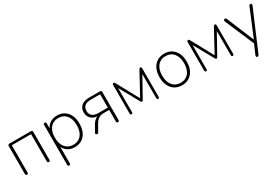

<svg xmlns="http://www.w3.org/2000/svg" viewBox="70 -1470 3845 2634"><g transform="rotate(-30 1992.5 -153.0)"><path d="M109 6Q99 6 93.5 0Q88 -6 88 -16V-459Q88 -471 94.5 -477.5Q101 -484 113 -484H452Q464 -484 470.5 -477.5Q477 -471 477 -459V-16Q477 -6 471.5 0Q466 6 456 6Q446 6 440.5 0Q435 -6 435 -16V-448H130V-16Q130 -6 125 0Q120 6 109 6Z M674 186Q664 186 658.5 180Q653 174 653 164V-468Q653 -479 658.5 -484.5Q664 -490 674 -490Q684 -490 689.5 -484.5Q695 -479 695 -468V-358H684Q701 -420 749.5 -456Q798 -492 868 -492Q934 -492 982 -461.5Q1030 -431 1056.5 -375Q1083 -319 1083 -242Q1083 -166 1057 -109.5Q1031 -53 982.5 -22.5Q934 8 868 8Q798 8 749.5 -28.5Q701 -65 684 -126H695V164Q695 174 689.5 180Q684 186 674 186ZM867 -31Q920 -31 959 -56Q998 -81 1019 -128.5Q1040 -176 1040 -242Q1040 -342 993.5 -397.5Q947 -453 867 -453Q814 -453 775 -428Q736 -403 715 -356Q694 -309 694 -242Q694 -142 741 -86.5Q788 -31 867 -31Z M1550 6Q1540 6 1534.5 0Q1529 -6 1529 -16V-200H1441Q1392 -200 1359.5 -176.5Q1327 -153 1307 -118L1243 -7Q1238 1 1231.5 4Q1225 7 1218.5 5.5Q1212 4 1207 -1Q1202 -6 1201 -12.5Q1200 -19 1204 -26L1266 -134Q1285 -166 1313.5 -187Q1342 -208 1370 -208H1376V-202Q1299 -202 1254 -239.5Q1209 -277 1209 -343Q1209 -385 1227.5 -417Q1246 -449 1283.5 -466.5Q1321 -484 1378 -484H1546Q1558 -484 1564.5 -477.5Q1571 -471 1571 -459V-16Q1571 -6 1565.5 0Q1560 6 1550 6ZM1384 -237H1529V-448H1384Q1316 -448 1284 -420.5Q1252 -393 1252 -343Q1252 -293 1284 -265Q1316 -237 1384 -237Z M1766 6Q1757 6 1752 0Q1747 -6 1747 -16V-469Q1747 -476 1749 -480.5Q1751 -485 1755 -487.5Q1759 -490 1765 -490Q1770 -490 1774 -488.5Q1778 -487 1781 -484Q1784 -481 1787 -475L1977 -126L2167 -475Q2170 -481 2173 -484Q2176 -487 2180 -488.5Q2184 -490 2189 -490Q2198 -490 2202.5 -485Q2207 -480 2207 -469V-16Q2207 -6 2202 0Q2197 6 2188 6Q2179 6 2174 0Q2169 -6 2169 -16V-436H2190L1995 -86Q1991 -79 1987 -76Q1983 -73 1977 -73Q1971 -73 1967.5 -76Q1964 -79 1959 -86L1764 -436H1785V-16Q1785 -6 1780 0Q1775 6 1766 6Z M2567 8Q2501 8 2452.5 -23Q2404 -54 2377.5 -110Q2351 -166 2351 -242Q2351 -299 2366 -345Q2381 -391 2409.5 -424Q2438 -457 2478 -474.5Q2518 -492 2567 -492Q2633 -492 2681.5 -461Q2730 -430 2756.5 -374Q2783 -318 2783 -242Q2783 -185 2768 -139Q2753 -93 2724.5 -60Q2696 -27 2656.5 -9.5Q2617 8 2567 8ZM2567 -31Q2620 -31 2659 -56Q2698 -81 2719 -128.5Q2740 -176 2740 -242Q2740 -342 2693.5 -397.5Q2647 -453 2567 -453Q2514 -453 2475 -428Q2436 -403 2415 -356Q2394 -309 2394 -242Q2394 -142 2441 -86.5Q2488 -31 2567 -31Z M2946 6Q2937 6 2932 0Q2927 -6 2927 -16V-469Q2927 -476 2929 -480.5Q2931 -485 2935 -487.5Q2939 -490 2945 -490Q2950 -490 2954 -488.5Q2958 -487 2961 -484Q2964 -481 2967 -475L3157 -126L3347 -475Q3350 -481 3353 -484Q3356 -487 3360 -488.5Q3364 -490 3369 -490Q3378 -490 3382.5 -485Q3387 -480 3387 -469V-16Q3387 -6 3382 0Q3377 6 3368 6Q3359 6 3354 0Q3349 -6 3349 -16V-436H3370L3175 -86Q3171 -79 3167 -76Q3163 -73 3157 -73Q3151 -73 3147.5 -76Q3144 -79 3139 -86L2944 -436H2965V-16Q2965 -6 2960 0Q2955 6 2946 6Z M3658 186Q3649 186 3644 181Q3639 176 3639 168Q3639 160 3642 152L3711 -7V13L3511 -455Q3507 -465 3508 -472.5Q3509 -480 3514.5 -485Q3520 -490 3530 -490Q3539 -490 3543.5 -485.5Q3548 -481 3552 -473L3742 -14H3718L3909 -473Q3913 -482 3917.5 -486Q3922 -490 3932 -490Q3942 -490 3946.5 -485Q3951 -480 3951.5 -472.5Q3952 -465 3948 -456L3682 168Q3678 178 3673 182Q3668 186 3658 186Z"/></g></svg>

Font: Nunito ExtraLight
Style: Regular
Weight: 200
Designer: Vernon Adams
Foundry: Vernon Adams
Version: Version 3.602;April 4, 2023;FontCreator 14.0.0.2856 64-bit